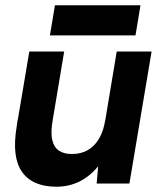

<svg xmlns="http://www.w3.org/2000/svg" viewBox="-20 -695 609 727"><path d="M346 0 354 -92 422 -500H554L470 0ZM46 -233 91 -500H223L180 -243ZM180 -243Q171 -193 178 -164.5Q185 -136 204 -124Q223 -112 250 -112Q302 -111 335 -144Q368 -177 378 -238L422 -237Q409 -157 376.5 -101.5Q344 -46 297.5 -17Q251 12 194 12Q103 12 63.5 -44Q24 -100 43 -215L47 -243ZM169 -561 188 -675H512L493 -561Z"/></svg>

Font: Figtree
Style: Bold Italic
Weight: 700
Italic angle: -9.5°
Foundry: Erik Kennedy
Version: Version 2.001;gftools[0.9.30]